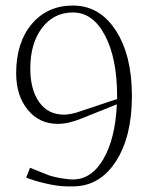

<svg xmlns="http://www.w3.org/2000/svg" viewBox="-20 -662 535 690"><path d="M400.9 -306.2V-315.9Q400.9 -451.7 357.4 -534.4Q314 -617.2 242.2 -617.2Q173.3 -617.2 131.1 -561.8Q88.9 -506.3 88.9 -416Q88.9 -339.8 120.8 -294.9Q152.8 -250 210 -250Q229.5 -250 255.9 -257.8ZM399.9 -287.1 272 -235.8Q225.1 -216.8 188 -216.8Q121.1 -216.8 79.6 -267.6Q38.1 -318.4 38.1 -398.9Q38.1 -509.3 94.2 -575.7Q150.4 -642.1 242.2 -642.1Q337.9 -642.1 396 -552.7Q454.1 -463.4 454.1 -316.9Q454.1 -170.4 396 -81.3Q337.9 7.8 242.2 7.8H221.2Q189 7.8 143.1 -2.9Q97.2 -13.7 74.2 -23.9L87.9 -59.1L149.9 -34.2Q167 -27.3 195.3 -22.2Q223.6 -17.1 242.2 -17.1Q309.1 -17.1 351.8 -90.8Q394.5 -164.6 399.9 -287.1Z"/></svg>

Font: Resagokr
Style: Light
Weight: 300
Designer: gluk
Foundry: gluk
Version: Version 0.95